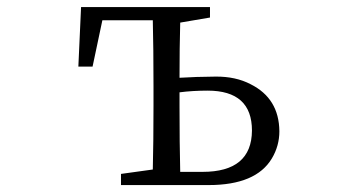

<svg xmlns="http://www.w3.org/2000/svg" viewBox="-20 -534 1040 554"><path d="M206.1 -341.8 213.9 -513.7H585.9V-483.4L500 -468.8Q498 -398.4 498 -309.6Q543.9 -312.5 602.1 -313Q660.2 -313.5 703.1 -291Q785.2 -250 786.1 -155.3Q786.1 -113.3 764.6 -77.1Q718.8 0 582 0H329.1V-32.2L420.9 -44.9Q422.9 -127 422.9 -227.5V-286.1Q422.9 -394.5 420.9 -475.6H275.4L247.1 -341.8ZM498 -227.5Q498 -121.1 500 -38.1H564.5Q706.1 -38.1 707 -157.2Q707 -272.5 579.1 -272.5Q536.1 -272.5 498 -267.6Z"/></svg>

Font: GenEi Koburi Mincho v6
Style: Regular
Weight: 400
Designer: o_tamon (Modified)
Foundry: o_tamon / Adobe Systems Incorporated
Version: Version 6.1